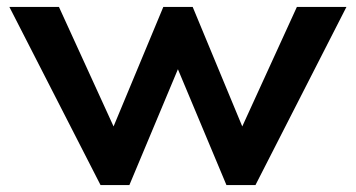

<svg xmlns="http://www.w3.org/2000/svg" viewBox="-20 -532 1023 552"><path d="M269 0H352L491.5 -333L631 0H714.5L976 -512H833.5L676.5 -168.5L534 -512H449.5L306.5 -168.5L149.5 -512H7Z"/></svg>

Font: Spartan SemiBold
Style: Regular
Weight: 600
Designer: Matt Bailey, Mirko Velimirovic
Foundry: Matt Bailey
Version: Version 1.003; ttfautohint (v1.8.3)